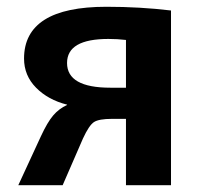

<svg xmlns="http://www.w3.org/2000/svg" viewBox="-20 -547 594 567"><path d="M178 -237V-238Q122 -252 86.5 -288Q51 -324 51 -374Q51 -527 294 -527Q394 -527 485 -516V0H352V-196H311Q272 -196 257.5 -186.5Q243 -177 225 -138L165 0H34L101 -145Q120 -186 137 -206Q154 -226 178 -237ZM352 -288V-429Q327 -432 300 -432Q178 -432 178 -361Q178 -288 306 -288Z"/></svg>

Font: Mplus 1p Bold
Style: Bold
Weight: 700
Version: Version 1.061